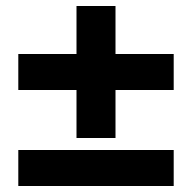

<svg xmlns="http://www.w3.org/2000/svg" viewBox="-20 -670 640 640"><path d="M235 -210V-370H41V-490H235V-650H365V-490H559V-370H365V-210ZM41 -50V-170H559V-50Z"/></svg>

Font: Martian Mono Condensed SemiBold
Style: Regular
Weight: 600
Width: 3
Designer: Roman Shamin
Foundry: Evil Martians
Version: Version 1.000